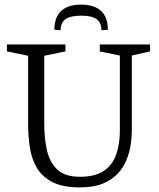

<svg xmlns="http://www.w3.org/2000/svg" viewBox="-20 -803 689 833"><path d="M327 10Q253 10 208.5 -12.5Q164 -35 141 -73Q118 -111 110 -160.5Q102 -210 102 -264V-561L10 -580V-610H264V-580L172 -561V-264Q172 -204 183.5 -152Q195 -100 228 -68Q261 -36 327 -36Q392 -36 429.5 -61Q467 -86 483.5 -131Q500 -176 500 -235V-562L413 -580V-610H631V-580L552 -562V-236Q552 -208 547 -175Q542 -142 529 -109.5Q516 -77 491 -50Q466 -23 426 -6.5Q386 10 327 10ZM243 -672 216 -674Q216 -728 245.5 -755.5Q275 -783 332 -783Q389 -783 418.5 -755.5Q448 -728 448 -674L420 -672Q420 -705 399 -720Q378 -735 332 -735Q286 -735 264.5 -720Q243 -705 243 -672Z"/></svg>

Font: Manuale Light
Style: Regular
Weight: 300
Designer: Eduardo Tunni / Pablo Cosgaya
Foundry: Eduardo Tunni / Pablo Cosgaya
Version: Version 1.002